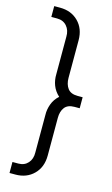

<svg xmlns="http://www.w3.org/2000/svg" viewBox="-133 -794 570 978"><g transform="rotate(15 152.0 -305.0)"><path d="M25 135V77H56Q88 77 107 55.5Q126 34 125 0V-198Q124 -226 134.5 -255Q145 -284 169 -305Q145 -327 134.5 -354.5Q124 -382 125 -413V-610Q126 -644 107 -666Q88 -688 56 -688H25V-745H56Q115 -745 152.5 -707.5Q190 -670 190 -609V-411Q190 -377 206 -355.5Q222 -334 258 -334H285V-276H258Q222 -276 206 -255Q190 -234 190 -200V-1Q190 60 152.5 97.5Q115 135 56 135Z"/></g></svg>

Font: Plus Jakarta Sans Light
Style: Regular
Weight: 300
Designer: Gumpita Rahayu
Foundry: Tokotype
Version: Version 2.006; ttfautohint (v1.8.4.7-5d5b)